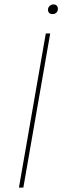

<svg xmlns="http://www.w3.org/2000/svg" viewBox="-20 -852 283 872"><path d="M188 -700H208L86 0H66ZM198 -808Q198 -818 205.5 -825Q213 -832 223 -832Q232 -832 237.5 -826.5Q243 -821 243 -812Q243 -802 236.5 -795Q230 -788 218 -788Q208 -788 203 -793.5Q198 -799 198 -808Z"/></svg>

Font: Fixel Italic Variable 20240409 Display Thin
Style: Italic
Weight: 100
Italic angle: -10°
Designer: AlfaBravo + MacPaw
Foundry: Kyrylo Tkachov, Marchela Mozhyna, Serhii Makarenko, Maria Weinstein, Zakhar Kryvoshyya
Version: Version 1.211;Glyphs 3.2 (3225)